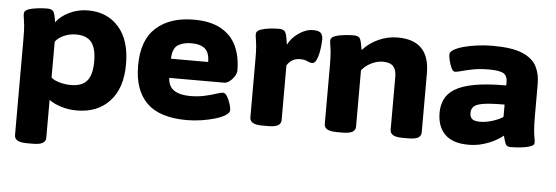

<svg xmlns="http://www.w3.org/2000/svg" viewBox="-48 -677 2976 1028"><g transform="rotate(5 1439.5 -162.5)"><path d="M125 206Q89 206 72.5 196.5Q56 187 56 168V-349Q56 -396 53.5 -421Q51 -446 48.5 -459Q46 -472 46 -483Q46 -500 68 -508Q90 -516 119 -519Q148 -522 168 -522Q196 -522 203.5 -508Q211 -494 217 -452Q241 -486 288 -508.5Q335 -531 388 -531Q491 -531 553 -461Q615 -391 615 -261Q615 -133 550 -62.5Q485 8 373 8Q328 8 287.5 -5Q247 -18 224 -36V168Q224 187 207.5 196.5Q191 206 155 206ZM330 -125Q390 -125 417 -157.5Q444 -190 444 -262Q444 -332 418 -364.5Q392 -397 335 -397Q300 -397 269 -383Q238 -369 224 -348V-156Q239 -142 269 -133.5Q299 -125 330 -125Z M965 8Q818 8 749 -60.5Q680 -129 680 -260Q680 -398 754.5 -464.5Q829 -531 957 -531Q1047 -531 1103.5 -499Q1160 -467 1186 -410.5Q1212 -354 1212 -280Q1212 -266 1201.5 -249Q1191 -232 1176 -220.5Q1161 -209 1147 -209H852Q854 -163 885 -142.5Q916 -122 972 -122Q1014 -122 1049.5 -130Q1085 -138 1110 -146.5Q1135 -155 1146 -155Q1158 -155 1168.5 -137.5Q1179 -120 1185.5 -98.5Q1192 -77 1192 -65Q1192 -51 1171 -37.5Q1150 -24 1116 -14Q1082 -4 1042.5 2Q1003 8 965 8ZM852 -312H1052Q1052 -362 1027.5 -383Q1003 -404 954 -404Q910 -404 882 -386Q854 -368 852 -312Z M1372 2Q1336 2 1319.5 -7.5Q1303 -17 1303 -36V-349Q1303 -396 1300.5 -421Q1298 -446 1295.5 -459Q1293 -472 1293 -483Q1293 -500 1315 -508Q1337 -516 1365 -519Q1393 -522 1413 -522Q1431 -522 1440.5 -516Q1450 -510 1454.5 -492.5Q1459 -475 1464 -441Q1482 -478 1520.5 -504.5Q1559 -531 1597 -531Q1628 -531 1639 -519.5Q1650 -508 1650 -484Q1650 -475 1648 -454Q1646 -433 1641.5 -410.5Q1637 -388 1628.5 -371.5Q1620 -355 1606 -355Q1595 -355 1580 -362.5Q1565 -370 1542 -370Q1495 -370 1471 -330V-36Q1471 -17 1454.5 -7.5Q1438 2 1402 2Z M1772 2Q1736 2 1719.5 -7.5Q1703 -17 1703 -36V-349Q1703 -396 1700.5 -421Q1698 -446 1695.5 -459Q1693 -472 1693 -483Q1693 -500 1715 -508Q1737 -516 1766 -519Q1795 -522 1815 -522Q1843 -522 1850.5 -507.5Q1858 -493 1865 -447Q1898 -485 1948 -508Q1998 -531 2052 -531Q2224 -531 2224 -354V-36Q2224 -17 2208 -7.5Q2192 2 2155 2H2126Q2089 2 2073 -7.5Q2057 -17 2057 -36V-320Q2057 -358 2040 -376.5Q2023 -395 1984 -395Q1954 -395 1923 -380Q1892 -365 1871 -339V-36Q1871 -17 1854.5 -7.5Q1838 2 1802 2Z M2478 8Q2394 8 2352 -33.5Q2310 -75 2310 -150Q2310 -189 2325 -221.5Q2340 -254 2377.5 -277.5Q2415 -301 2482 -313.5Q2549 -326 2653 -326V-345Q2653 -377 2632 -390Q2611 -403 2553 -403Q2506 -403 2469.5 -396Q2433 -389 2408.5 -382Q2384 -375 2373 -375Q2362 -375 2353.5 -392.5Q2345 -410 2340 -431.5Q2335 -453 2335 -465Q2335 -479 2355.5 -491Q2376 -503 2409.5 -512Q2443 -521 2483.5 -526Q2524 -531 2563 -531Q2667 -531 2722.5 -507.5Q2778 -484 2799 -443Q2820 -402 2820 -349V-176Q2820 -129 2822.5 -101.5Q2825 -74 2828 -59Q2831 -44 2831 -33Q2831 -22 2817 -15.5Q2803 -9 2782 -5.5Q2761 -2 2739.5 -0.5Q2718 1 2703 1Q2683 1 2676.5 -15.5Q2670 -32 2664 -57Q2649 -44 2621.5 -29Q2594 -14 2557.5 -3Q2521 8 2478 8ZM2530 -120Q2563 -120 2599.5 -132Q2636 -144 2653 -157V-223Q2579 -223 2540.5 -217Q2502 -211 2488.5 -197.5Q2475 -184 2475 -163Q2475 -141 2487 -130.5Q2499 -120 2530 -120Z"/></g></svg>

Font: Asap Semi Expanded ExtraBold
Style: Regular
Weight: 800
Width: 6
Designer: Pablo Cosgaya
Foundry: Omnibus-Type
Version: Version 3.001; ttfautohint (v1.8.4.7-5d5b)